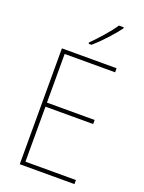

<svg xmlns="http://www.w3.org/2000/svg" viewBox="-174 -1031 835 1112"><g transform="rotate(20 244.0 -475.5)"><path d="M431 0H94V-714H431V-689H120V-389H414V-364H120V-25H431ZM389 -944Q363 -909 323.5 -866Q284 -823 248 -792H230V-800Q264 -834 300 -875Q336 -916 359 -951H389Z"/></g></svg>

Font: Noto Sans Thai SemCond Thin
Style: Regular
Weight: 100
Width: 4
Designer: Monotype Design Team
Foundry: Monotype Imaging Inc.
Version: Version 2.002; ttfautohint (v1.8.4.7-5d5b)